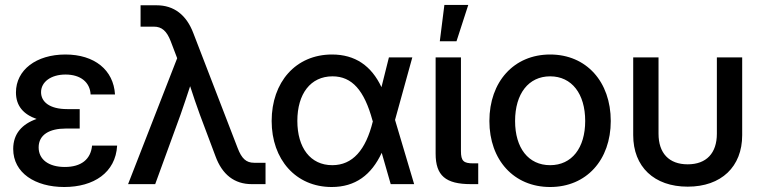

<svg xmlns="http://www.w3.org/2000/svg" viewBox="-20 -749 3097 781"><path d="M241.2 11.7C360.8 11.7 450.2 -46.4 456.5 -156.7H354.5C349.1 -100.6 310.1 -69.8 243.7 -69.8C178.2 -69.8 137.2 -100.1 137.2 -149.4C137.2 -201.2 181.6 -226.1 247.1 -226.1H304.2V-305.2H253.4C180.7 -305.2 147 -335.4 147 -374C147 -415.5 187 -445.8 246.6 -445.8C308.1 -445.8 346.2 -414.1 348.6 -364.7H447.8C441.9 -464.4 364.3 -527.3 246.1 -527.3C127.4 -527.3 44.9 -464.4 44.9 -373C44.9 -317.9 75.7 -283.7 128.9 -265.1C70.3 -244.6 33.7 -205.6 33.7 -143.1C33.7 -45.4 123.5 11.7 241.2 11.7Z M674.3 -581.5 700.7 -512.2 501 0H611.3L714.4 -282.7C728 -321.3 740.7 -359.9 753.4 -398.4C765.6 -359.9 779.3 -320.8 793 -282.7L856.4 -113.8C883.8 -38.6 933.6 0 1003.9 0H1060.1V-86.9H1013.7C981 -86.9 962.9 -104.5 946.8 -146.5L766.6 -613.8C738.3 -689 687 -727.5 617.2 -727.5H551.8V-640.6H606C638.2 -640.6 658.2 -623 674.3 -581.5Z M1329.1 11.7C1425.3 11.7 1490.7 -37.1 1532.7 -127.4L1569.3 0H1664.6L1586.9 -261.2L1657.2 -515.6H1562L1531.7 -394.5C1490.7 -481.4 1424.8 -527.3 1330.6 -527.3C1182.6 -527.3 1085 -414.6 1085 -256.8C1085 -100.6 1183.1 11.7 1329.1 11.7ZM1495.1 -259.3 1496.6 -255.4C1467.8 -138.2 1414.1 -77.1 1331.5 -77.1C1242.7 -77.1 1189.5 -147.9 1189.5 -257.3C1189.5 -367.2 1243.2 -438.5 1332.5 -438.5C1412.1 -438.5 1461.9 -381.3 1495.1 -259.3Z M1895.5 0H1925.3V-84.5H1904.8C1865.7 -84.5 1855 -94.2 1855 -134.3V-515.6H1752V-124C1752 -34.7 1792.5 0 1895.5 0ZM1787.6 -729 1769 -581.1H1836.9L1884.8 -729Z M2217.8 11.7C2365.2 11.7 2464.4 -98.1 2464.4 -256.8C2464.4 -416.5 2365.2 -527.3 2217.8 -527.3C2070.3 -527.3 1970.7 -416.5 1970.7 -256.8C1970.7 -98.1 2070.3 11.7 2217.8 11.7ZM2217.8 -77.1C2129.4 -77.1 2075.2 -147 2075.2 -256.8C2075.2 -367.7 2129.9 -438.5 2217.8 -438.5C2305.7 -438.5 2360.4 -367.7 2360.4 -256.8C2360.4 -147.5 2306.2 -77.1 2217.8 -77.1Z M2777.3 10.3C2914.1 10.3 2999 -70.8 2999 -199.2V-515.6H2896V-205.1C2896 -126 2853.5 -80.6 2777.3 -80.6C2701.2 -80.6 2658.7 -126 2658.7 -205.1V-515.6H2555.7V-199.2C2555.7 -70.8 2640.6 10.3 2777.3 10.3Z"/></svg>

Font: Inteeer Medium
Style: Regular
Weight: 500
Designer: Rasmus Andersson
Foundry: rsms
Version: Version 4.001;Glyphs 3.4 (3402)